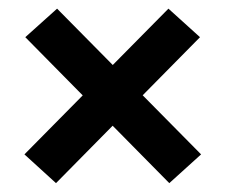

<svg xmlns="http://www.w3.org/2000/svg" viewBox="-20 -530 522 444"><path d="M445 -173 371.5 -106.5 38.5 -444 112 -510ZM36.5 -173 369.5 -510 442.5 -444 109.5 -106.5Z"/></svg>

Font: Anek Tamil SemiBold
Style: Regular
Weight: 600
Version: Version 1.003